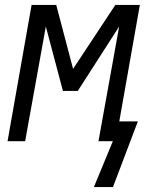

<svg xmlns="http://www.w3.org/2000/svg" viewBox="-20 -570 640 775"><path d="M435.5 0H377.5L461 -463L294 -203H234L165 -463L81.5 0H10.5L107.5 -550H207L275 -292L445.5 -550H544.5L461.5 -80H536.5L436 185H359Z"/></svg>

Font: JuliaMono ExtraBold
Style: Italic
Weight: 800
Italic angle: -9°
Monospace: yes
Designer: cormullion
Foundry: corm
Version: Version 0.057; ttfautohint (v1.8.4)